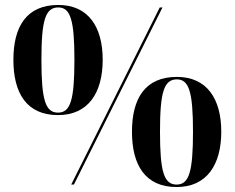

<svg xmlns="http://www.w3.org/2000/svg" viewBox="-20 -744 946 774"><path d="M214 -280C335 -280 394 -369 394 -503C394 -637 335 -724 215 -724C87 -724 34 -637 34 -503C34 -369 87 -280 214 -280ZM267 0H278L635 -714H624ZM214 -290C163 -290 147 -341 147 -503C147 -663 163 -714 215 -714C264 -714 280 -663 280 -503C280 -341 264 -290 214 -290ZM692 10C813 10 872 -79 872 -213C872 -347 813 -434 693 -434C565 -434 512 -347 512 -213C512 -79 565 10 692 10ZM692 0C641 0 625 -51 625 -213C625 -373 641 -424 693 -424C742 -424 758 -373 758 -213C758 -51 742 0 692 0Z"/></svg>

Font: Noto Serif Display
Style: Bold
Weight: 700
Designer: Monotype Design Team
Foundry: Monotype Imaging Inc.
Version: Version 2.009